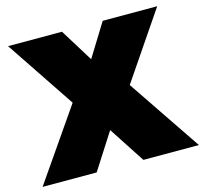

<svg xmlns="http://www.w3.org/2000/svg" viewBox="-107 -815 987 929"><g transform="rotate(-15 386.5 -350.5)"><path d="M10 -701 241 -356 -5 0H266L382 -181L500 0H778L530 -367L757 -701H484L382 -536L280 -701Z"/></g></svg>

Font: Montserrat-Arabic Black
Style: Regular
Weight: 900
Designer: Mohamed Gaber
Foundry: Kief Type Foundry
Version: Version 5.008;PS 005.008;hotconv 1.0.88;makeotf.lib2.5.64775